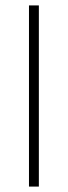

<svg xmlns="http://www.w3.org/2000/svg" viewBox="-20 -689 250 709"><path d="M123.5 -669H87V0H123.5Z"/></svg>

Font: Anek Odia ExtraLight
Style: Regular
Weight: 250
Designer: Yesha Goshar & Mahesh Sahu (Odia), Yesha Goshar (Latin)
Foundry: Ek Type
Version: Version 1.003